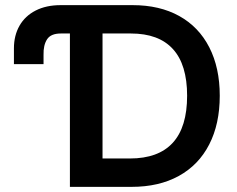

<svg xmlns="http://www.w3.org/2000/svg" viewBox="-20 -727 922 747"><path d="M215.8 -707H496.1Q601.1 -707 677.2 -664.8Q753.4 -622.6 794.2 -543Q835 -463.4 835 -354.5Q835 -244.6 793.9 -164.8Q752.9 -85 675.8 -42.5Q598.6 0 492.2 0H252V-596.7H216.8Q177.7 -596.7 163.1 -574Q148.4 -551.3 149.4 -513.7V-477.5H34.2V-539.1Q34.2 -588.9 55.9 -627Q77.6 -665 118.7 -686Q159.7 -707 215.8 -707ZM485.4 -110.4Q596.2 -110.4 652.1 -171.4Q708 -232.4 708 -354.5Q708 -475.6 652.8 -536.1Q597.7 -596.7 489.3 -596.7H378.9V-110.4Z"/></svg>

Font: Pretendard SemiBold
Style: Regular
Weight: 600
Designer: Base glyphs from Inter by Rasmus Andersson; Hangeul glyphs from Noto Sans CJK(Source Han Sans) by Jang Soo-young and Kan
Foundry: Kil Hyung-jin
Version: Version 1.309